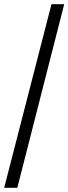

<svg xmlns="http://www.w3.org/2000/svg" viewBox="-20 -780 328 921"><path d="M0 121 227 -760H288L63 121Z"/></svg>

Font: Noto Serif Hentaigana Medium
Style: Regular
Weight: 500
Designer: Kazuhiro Yamada
Foundry: nipponia
Version: Version 1.000; ttfautohint (v1.8.4.7-5d5b)